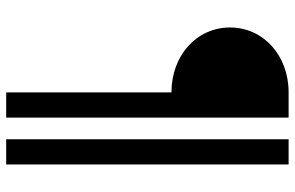

<svg xmlns="http://www.w3.org/2000/svg" viewBox="-187 -560 958 624"><g transform="rotate(90 292.0 -248.0)"><path d="M280.3 -326.2V210.9H362.3V-707H280.3C160.2 -707 69.3 -625 69.3 -516.6C69.3 -408.2 160.2 -326.2 280.3 -326.2ZM432.6 210.9H514.6V-707H432.6Z"/></g></svg>

Font: Wanted Sans
Style: Regular
Weight: 400
Designer: Original Design by Kil Hyung-jin and Kang Hanbin, Wanted Lab, Inc; Hangeul from Source Han Sans by Jang Soo-young and Ka
Foundry: Wanted Lab, Inc.
Version: Version 1.001;Glyphs 3.2 (3227)